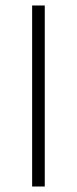

<svg xmlns="http://www.w3.org/2000/svg" viewBox="-20 -679 280 699"><path d="M97 0V-659H143V0Z"/></svg>

Font: Mada Light
Style: Regular
Weight: 300
Designer: Khaled Hosny
Version: Version 1.5